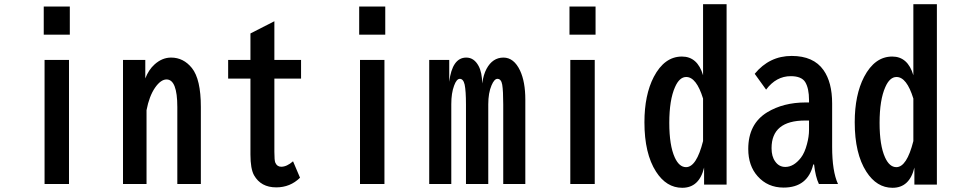

<svg xmlns="http://www.w3.org/2000/svg" viewBox="-20 -850 4540 913"><path d="M188 -818.8H312V-685.1H188ZM191.9 -564.9H308.1V24.9H191.9Z M564.9 -564.9H670.9V-477.1Q687 -518.6 714.8 -543.5Q751 -576.2 793.5 -576.2Q852.5 -576.2 892.6 -526.4Q935.1 -473.1 935.1 -341.8V24.9H823.2V-340.8Q823.2 -472.2 772 -472.2Q744.6 -472.2 717.3 -433.1Q689.5 -392.6 676.8 -326.2V24.9H564.9Z M1284.7 -749V-564.9H1411.6V-476.1H1284.7V-127.9Q1284.7 -86.4 1289.1 -76.7Q1297.4 -57.1 1317.4 -57.1Q1343.8 -57.1 1373.5 -83L1406.7 -4.9Q1359.9 41 1293.5 41Q1220.7 41 1188 -16.6Q1170.9 -47.4 1170.9 -115.2V-476.1H1064.9V-564.9H1170.9V-690.9Z M1688 -818.8H1812V-685.1H1688ZM1691.9 -564.9H1808.1V24.9H1691.9Z M2116.2 -564.9V-460.9Q2130.4 -576.2 2197.3 -576.2Q2234.4 -576.2 2255.9 -536.1Q2272.5 -504.9 2272.9 -453.1Q2278.8 -495.1 2293.5 -522.5Q2322.3 -576.2 2374 -576.2Q2423.8 -576.2 2453.1 -514.2Q2478 -460.9 2478 -376V24.9H2373V-353Q2373 -418 2368.2 -447.3Q2363.3 -475.1 2345.2 -475.1Q2330.6 -475.1 2317.4 -444.3Q2301.8 -408.2 2301.8 -354V24.9H2195.8V-353Q2195.8 -418 2189.5 -447.8Q2183.1 -475.1 2166.5 -475.1Q2150.9 -475.1 2139.2 -442.4Q2126 -407.2 2126 -355V24.9H2021V-564.9Z M2688 -818.8H2812V-685.1H2688ZM2691.9 -564.9H2808.1V24.9H2691.9Z M3323.2 -830.1H3435.1V27.8H3328.1V-53.2Q3305.2 43 3224.1 43Q3148.9 43 3099.6 -33.7Q3044.4 -119.6 3044.4 -268.6Q3044.4 -398.4 3088.9 -484.4Q3139.6 -581.1 3222.7 -581.1Q3296.9 -581.1 3323.2 -492.2ZM3323.2 -381.3Q3291.5 -483.9 3243.2 -483.9Q3210.9 -483.9 3189.9 -436Q3162.6 -375 3162.6 -265.6Q3162.6 -158.7 3188.5 -101.6Q3209.5 -55.2 3242.2 -55.2Q3292 -55.2 3323.2 -179.2Z M3827.1 -362.8V-374Q3827.1 -429.7 3809.1 -459.5Q3791.5 -487.8 3740.2 -487.8Q3670.9 -487.8 3623 -423.8L3568.8 -499Q3638.7 -584 3744.6 -584Q3848.6 -584 3896 -516.6Q3937 -458.5 3937 -357.9V-151.9Q3937 -35.2 3964.8 24.9H3874Q3857.9 -8.3 3851.1 -67.9H3847.2Q3820.8 42 3706.1 42Q3630.4 42 3582.5 -12.2Q3538.1 -62 3538.1 -141.6Q3538.1 -260.7 3627.9 -315.9Q3705.1 -362.8 3811 -362.8ZM3827.1 -276.9H3809.1Q3648.9 -276.9 3648.9 -145.5Q3648.9 -106 3666 -82.5Q3684.1 -56.2 3714.4 -56.2Q3754.4 -56.2 3788.6 -100.1Q3806.6 -123.5 3817.4 -165Q3827.1 -201.2 3827.1 -231.9Z M4323.2 -830.1H4435.1V27.8H4328.1V-53.2Q4305.2 43 4224.1 43Q4148.9 43 4099.6 -33.7Q4044.4 -119.6 4044.4 -268.6Q4044.4 -398.4 4088.9 -484.4Q4139.6 -581.1 4222.7 -581.1Q4296.9 -581.1 4323.2 -492.2ZM4323.2 -381.3Q4291.5 -483.9 4243.2 -483.9Q4210.9 -483.9 4189.9 -436Q4162.6 -375 4162.6 -265.6Q4162.6 -158.7 4188.5 -101.6Q4209.5 -55.2 4242.2 -55.2Q4292 -55.2 4323.2 -179.2Z"/></svg>

Font: BIZ UDGothic
Style: Bold
Weight: 700
Monospace: yes
Designer: TypeBank Co., Ltd.
Foundry: Morisawa Inc.
Version: Version 1.05